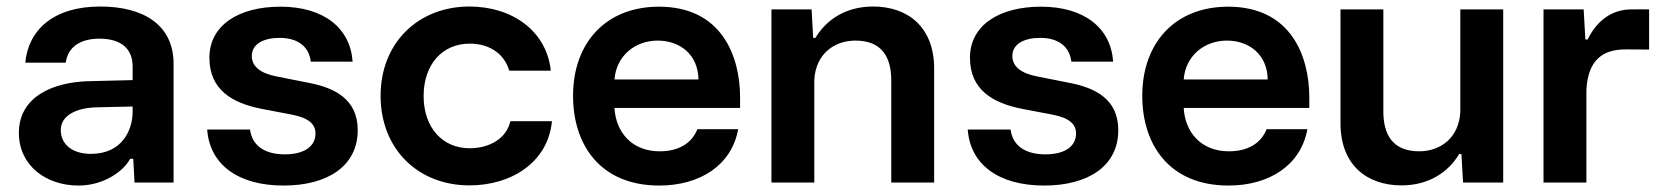

<svg xmlns="http://www.w3.org/2000/svg" viewBox="-20 -557 5080 586"><path d="M219.7 9.3C298.8 9.3 358.9 -36.6 377 -72.3H386.7L390.6 0H509.8V-362.3C509.8 -480 419.4 -537.1 285.6 -537.1C143.1 -537.1 66.4 -465.3 57.1 -365.7H180.7C187 -414.1 225.6 -439 283.7 -439C354 -439 384.8 -404.3 384.8 -354.5V-312.5L247.6 -309.1C147.5 -306.2 37.6 -265.1 37.6 -151.4C37.6 -53.2 118.7 9.3 219.7 9.3ZM165.5 -160.2C165.5 -205.6 214.8 -228.5 277.3 -229.5L384.8 -231.9V-216.3C384.8 -159.2 352.1 -87.4 257.8 -87.4C198.2 -87.4 165.5 -118.2 165.5 -160.2Z M845.7 9.3C978.5 9.3 1071.8 -49.3 1071.8 -159.7C1071.8 -256.3 998.5 -289.1 924.8 -303.7L824.2 -323.7C773.4 -333.5 748.5 -355 748.5 -386.2C748.5 -422.9 784.7 -441.4 833 -441.4C889.6 -441.4 922.9 -415 928.7 -368.7H1056.2C1049.3 -471.7 967.8 -536.6 835.9 -536.6C708.5 -536.6 619.1 -480 619.1 -380.9C619.1 -283.2 688.5 -242.2 779.3 -224.6L863.8 -208.5C897 -202.1 942.9 -191.4 942.9 -149.9C942.9 -110.4 909.2 -85.9 849.1 -85.9C787.1 -85.9 749 -113.3 743.2 -161.6H612.3C620.1 -54.7 706.5 9.3 845.7 9.3Z M1413.1 8.8C1542.5 8.8 1652.8 -63 1664.6 -187H1537.6C1525.9 -133.8 1473.1 -104.5 1413.6 -104.5C1331.1 -104.5 1272.9 -166.5 1272.9 -264.6C1273.4 -360.8 1330.1 -423.8 1413.6 -423.8C1469.7 -423.8 1518.1 -396.5 1534.2 -341.3H1661.1C1648.4 -462.4 1543.5 -537.1 1412.6 -537.1C1257.3 -537.1 1141.6 -427.2 1141.6 -264.6C1141.6 -104 1253.9 8.8 1413.1 8.8Z M1992.2 9.3C2117.7 9.3 2213.4 -53.7 2232.9 -162.6H2108.4C2090.8 -117.7 2048.8 -95.2 1993.2 -95.2C1908.2 -95.2 1859.4 -153.8 1855.5 -227.5H2238.8V-259.3C2238.8 -385.3 2183.1 -536.6 1991.2 -536.6C1828.6 -536.6 1729 -425.8 1729 -264.6C1729 -113.8 1813 9.3 1992.2 9.3ZM1855.5 -314.5C1860.8 -386.7 1918.5 -433.1 1987.3 -433.1C2055.7 -433.1 2110.8 -390.1 2111.8 -314.5Z M2457 -528.3H2334.5V0H2465.3V-302.7V-312.5C2469.2 -391.1 2524.9 -433.1 2590.8 -433.1C2672.9 -433.1 2700.2 -380.9 2700.2 -311.5V0H2831.1V-347.7C2831.1 -476.1 2749 -537.1 2645 -537.1C2562 -537.1 2502.4 -497.6 2468.8 -441.4H2461.9Z M3167 9.3C3299.8 9.3 3393.1 -49.3 3393.1 -159.7C3393.1 -256.3 3319.8 -289.1 3246.1 -303.7L3145.5 -323.7C3094.7 -333.5 3069.8 -355 3069.8 -386.2C3069.8 -422.9 3106 -441.4 3154.3 -441.4C3210.9 -441.4 3244.1 -415 3250 -368.7H3377.4C3370.6 -471.7 3289.1 -536.6 3157.2 -536.6C3029.8 -536.6 2940.4 -480 2940.4 -380.9C2940.4 -283.2 3009.8 -242.2 3100.6 -224.6L3185.1 -208.5C3218.3 -202.1 3264.2 -191.4 3264.2 -149.9C3264.2 -110.4 3230.5 -85.9 3170.4 -85.9C3108.4 -85.9 3070.3 -113.3 3064.5 -161.6H2933.6C2941.4 -54.7 3027.8 9.3 3167 9.3Z M3729.5 9.3C3855 9.3 3950.7 -53.7 3970.2 -162.6H3845.7C3828.1 -117.7 3786.1 -95.2 3730.5 -95.2C3645.5 -95.2 3596.7 -153.8 3592.8 -227.5H3976.1V-259.3C3976.1 -385.3 3920.4 -536.6 3728.5 -536.6C3565.9 -536.6 3466.3 -425.8 3466.3 -264.6C3466.3 -113.8 3550.3 9.3 3729.5 9.3ZM3592.8 -314.5C3598.1 -386.7 3655.8 -433.1 3724.6 -433.1C3793 -433.1 3848.1 -390.1 3849.1 -314.5Z M4445.3 0H4567.9V-528.3H4437V-225.6V-215.8C4433.1 -137.2 4377.4 -95.2 4311.5 -95.2C4229.5 -95.2 4202.1 -147.5 4202.1 -216.8V-528.3H4071.3V-180.7C4071.3 -52.2 4153.3 8.8 4257.3 8.8C4340.3 8.8 4399.9 -30.8 4433.6 -86.9H4440.4Z M4813.5 -528.3H4690.9V0H4821.8V-282.7C4826.7 -373.5 4871.1 -406.2 4941.4 -406.2C4967.3 -406.2 4990.2 -406.2 5013.2 -405.8V-528.3C4995.6 -528.8 4980.5 -528.3 4959 -528.3C4899.4 -528.3 4853.5 -493.7 4825.7 -436.5H4818.4V-441.4Z"/></svg>

Font: Faust Sans Bold
Style: Regular
Weight: 700
Designer: Andreas Faust
Version: Version 1.003;Glyphs 3.1.2 (3151)